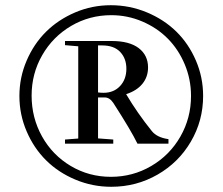

<svg xmlns="http://www.w3.org/2000/svg" viewBox="-20 -737 864 744"><path d="M411.1 -13.2Q338.4 -13.2 272.5 -40.8Q206.5 -68.4 158.9 -115.5Q111.3 -162.6 83.3 -227.8Q55.2 -293 55.2 -365.2Q55.2 -437 83.3 -502.2Q111.3 -567.4 158.7 -614.3Q206.1 -661.1 271.5 -689Q336.9 -716.8 409.2 -716.8Q482.4 -716.8 548.8 -689.2Q615.2 -661.6 663.1 -614.7Q710.9 -567.9 739 -502.7Q767.1 -437.5 767.1 -365.2Q767.1 -269.5 719.7 -188.5Q672.4 -107.4 590.3 -60.3Q508.3 -13.2 411.1 -13.2ZM720.2 -365.2Q720.2 -429.7 695.8 -487.8Q671.4 -545.9 629.9 -587.6Q588.4 -629.4 531.2 -653.8Q474.1 -678.2 411.1 -678.2Q326.7 -678.2 255.6 -636.5Q184.6 -594.7 143.6 -523.2Q102.5 -451.7 102.5 -366.7Q102.5 -280.8 142.8 -208.5Q183.1 -136.2 253.9 -94Q324.7 -51.8 409.7 -51.8Q494.6 -51.8 566.2 -93.8Q637.7 -135.7 679 -207.8Q720.2 -279.8 720.2 -365.2ZM231.9 -180.2V-196.3L283.2 -200.2V-557.6L231.9 -562V-578.1H283.2H412.6Q481.4 -578.1 517.6 -550.5Q553.7 -522.9 553.7 -475.6Q553.7 -439 531.7 -412.1Q509.8 -385.3 468.8 -372.1Q512.2 -298.8 568.4 -229Q588.4 -204.1 632.8 -197.8V-180.2H512.7Q487.3 -232.4 418.9 -338.4Q404.8 -359.4 385.7 -359.4H359.9V-200.7L418.9 -196.3V-180.2ZM359.9 -561V-378.9Q370.1 -377.4 381.3 -377.4Q420.9 -377.4 445.3 -403.6Q469.7 -429.7 469.7 -470.7Q469.7 -510.3 445.8 -535.6Q421.9 -561 375.5 -561Z"/></svg>

Font: Elstob 14pt Medium
Style: Regular
Weight: 500
Designer: Peter S. Baker
Version: Version 1.015